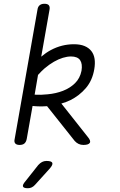

<svg xmlns="http://www.w3.org/2000/svg" viewBox="-20 -760 640 1020"><path d="M446 -33Q464 -12 457 -1Q450 10 423 10Q409 10 397.5 4.5Q386 -1 377 -11L230 -196Q191 -193 153 -197L122 -22Q119 -6 110 2Q101 10 84 10Q68 10 61 2Q54 -6 58 -22L179 -708Q181 -724 190.5 -732Q200 -740 216 -740Q233 -740 239.5 -732Q246 -724 243 -708L199 -459Q224 -480 250 -494Q308 -525 373 -525Q406 -525 429 -515.5Q452 -506 465.5 -488.5Q479 -471 482.5 -447Q486 -423 481 -393Q471 -333 436.5 -292.5Q402 -252 354 -228Q331 -217 306 -210ZM182 -362 164 -257Q198 -255 233 -259Q277 -263 314.5 -277.5Q352 -292 378.5 -318Q405 -344 413 -384Q419 -421 405.5 -440.5Q392 -460 357 -460Q337 -460 314 -453Q291 -446 266.5 -432Q242 -418 216 -396Q199 -381 182 -362ZM115 203 183 117Q193 106 203.5 100.5Q214 95 227 95Q254 95 258 105.5Q262 116 242 138L166 222Q158 231 148.5 235.5Q139 240 128 240Q105 240 102 230.5Q99 221 115 203Z"/></svg>

Font: Maple Mono ExtraLight
Style: Italic
Weight: 275
Italic angle: -10°
Monospace: yes
Designer: subframe7536
Version: Version 7.000